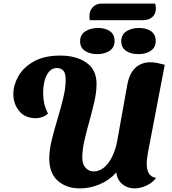

<svg xmlns="http://www.w3.org/2000/svg" viewBox="-20 -1023 952 1064"><path d="M423 21Q348 21 300.5 -21Q253 -63 253 -144Q253 -191 267 -248Q281 -305 299 -364.5Q317 -424 330.5 -480Q344 -536 344 -581Q344 -617 331 -631.5Q318 -646 295 -646Q260 -646 239.5 -607.5Q219 -569 219 -507Q219 -478 224.5 -452Q230 -426 246 -394Q232 -380 213.5 -374Q195 -368 180 -368Q119 -368 86.5 -407.5Q54 -447 54 -502Q54 -552 82 -601Q110 -650 167.5 -682.5Q225 -715 315 -715Q402 -715 458.5 -676Q515 -637 515 -558Q515 -513 503 -460Q491 -407 475.5 -352Q460 -297 448 -245Q436 -193 436 -150Q436 -113 454.5 -93Q473 -73 498 -73Q531 -73 557.5 -95.5Q584 -118 602 -155.5Q620 -193 629 -239L685 -551Q697 -617 730.5 -647.5Q764 -678 814 -678Q831 -678 851 -674Q871 -670 893 -664L800 -178Q797 -159 795 -144Q793 -129 793 -116Q793 -84 804.5 -63Q816 -42 845 -37Q825 -10 791.5 5.5Q758 21 726 21Q687 21 659 -1.5Q631 -24 624 -67Q586 -24 532 -1.5Q478 21 423 21ZM478 -911Q474 -924 476 -938Q476 -964 494.5 -983.5Q513 -1003 542 -1003H840Q842 -995 843 -987.5Q844 -980 844 -973Q842 -943 822.5 -927Q803 -911 769 -911ZM519 -723Q478 -723 451 -741Q424 -759 424 -794Q424 -831 453 -849.5Q482 -868 523 -868Q564 -868 589.5 -850Q615 -832 615 -796Q615 -760 587.5 -741.5Q560 -723 519 -723ZM747 -723Q705 -723 678.5 -741Q652 -759 652 -794Q652 -831 680.5 -849.5Q709 -868 750 -868Q791 -868 817 -850Q843 -832 843 -796Q843 -760 815.5 -741.5Q788 -723 747 -723Z"/></svg>

Font: Sansita Swashed
Style: Bold
Weight: 700
Designer: Pablo Cosgaya
Foundry: Omnibus-Type
Version: Version 1.003; ttfautohint (v1.8.3)